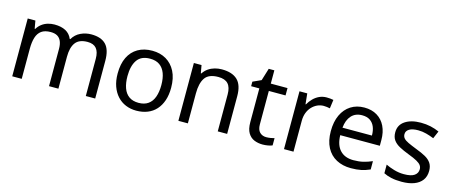

<svg xmlns="http://www.w3.org/2000/svg" viewBox="-44 -1184 4042 1719"><g transform="rotate(15 1977.5 -324.5)"><path d="M673 -546Q764 -546 809 -499.5Q854 -453 854 -349V0H767V-345Q767 -408 740.5 -440Q714 -472 658 -472Q580 -472 546.5 -427Q513 -382 513 -296V0H426V-345Q426 -387 414 -415.5Q402 -444 378 -458Q354 -472 316 -472Q262 -472 231 -449.5Q200 -427 186.5 -384Q173 -341 173 -278V0H85V-536H156L169 -463H174Q191 -491 215.5 -509.5Q240 -528 270 -537Q300 -546 332 -546Q394 -546 435.5 -524Q477 -502 496 -456H501Q528 -502 574.5 -524Q621 -546 673 -546Z M1486 -269Q1486 -202 1468.5 -150.5Q1451 -99 1418.5 -63Q1386 -27 1339.5 -8.5Q1293 10 1236 10Q1183 10 1138 -8.5Q1093 -27 1060 -63Q1027 -99 1008.5 -150.5Q990 -202 990 -269Q990 -358 1020 -419.5Q1050 -481 1106 -513.5Q1162 -546 1239 -546Q1312 -546 1367.5 -513.5Q1423 -481 1454.5 -419.5Q1486 -358 1486 -269ZM1081 -269Q1081 -206 1097.5 -159.5Q1114 -113 1149 -88Q1184 -63 1238 -63Q1292 -63 1327 -88Q1362 -113 1378.5 -159.5Q1395 -206 1395 -269Q1395 -333 1378 -378Q1361 -423 1326.5 -447.5Q1292 -472 1237 -472Q1155 -472 1118 -418Q1081 -364 1081 -269Z M1883 -546Q1979 -546 2028 -499.5Q2077 -453 2077 -349V0H1990V-343Q1990 -408 1961 -440Q1932 -472 1870 -472Q1781 -472 1747 -422Q1713 -372 1713 -278V0H1625V-536H1696L1709 -463H1714Q1732 -491 1758.5 -509.5Q1785 -528 1817 -537Q1849 -546 1883 -546Z M2422 -62Q2442 -62 2463 -65.5Q2484 -69 2497 -73V-6Q2483 1 2457 5.5Q2431 10 2407 10Q2365 10 2329.5 -4.5Q2294 -19 2272 -55Q2250 -91 2250 -156V-468H2174V-510L2251 -545L2286 -659H2338V-536H2493V-468H2338V-158Q2338 -109 2361.5 -85.5Q2385 -62 2422 -62Z M2854 -546Q2869 -546 2886.5 -544.5Q2904 -543 2917 -540L2906 -459Q2893 -462 2877.5 -464Q2862 -466 2848 -466Q2817 -466 2789 -453Q2761 -440 2739 -416.5Q2717 -393 2704.5 -360Q2692 -327 2692 -286V0H2604V-536H2676L2686 -438H2690Q2707 -468 2731 -492.5Q2755 -517 2786 -531.5Q2817 -546 2854 -546Z M3204 -546Q3273 -546 3322.5 -516Q3372 -486 3398.5 -431.5Q3425 -377 3425 -304V-251H3058Q3060 -160 3104.5 -112.5Q3149 -65 3229 -65Q3280 -65 3319.5 -74.5Q3359 -84 3401 -102V-25Q3360 -7 3320 1.5Q3280 10 3225 10Q3149 10 3090.5 -21Q3032 -52 2999.5 -113.5Q2967 -175 2967 -264Q2967 -352 2996.5 -415Q3026 -478 3079.5 -512Q3133 -546 3204 -546ZM3203 -474Q3140 -474 3103.5 -433.5Q3067 -393 3060 -321H3333Q3333 -367 3319 -401Q3305 -435 3276.5 -454.5Q3248 -474 3203 -474Z M3910 -148Q3910 -96 3884 -61Q3858 -26 3810 -8Q3762 10 3696 10Q3640 10 3599.5 1Q3559 -8 3528 -24V-104Q3560 -88 3605.5 -74.5Q3651 -61 3698 -61Q3765 -61 3795 -82.5Q3825 -104 3825 -140Q3825 -160 3814 -176Q3803 -192 3774.5 -208Q3746 -224 3693 -244Q3641 -264 3604 -284Q3567 -304 3547 -332Q3527 -360 3527 -404Q3527 -472 3582.5 -509Q3638 -546 3728 -546Q3777 -546 3819.5 -536.5Q3862 -527 3899 -510L3869 -440Q3835 -454 3798 -464Q3761 -474 3722 -474Q3668 -474 3639.5 -456.5Q3611 -439 3611 -409Q3611 -387 3624 -371.5Q3637 -356 3667.5 -341.5Q3698 -327 3749 -307Q3800 -288 3836 -268Q3872 -248 3891 -219.5Q3910 -191 3910 -148Z"/></g></svg>

Font: Noto Sans Lao UI
Style: Regular
Weight: 400
Designer: Monotype Design Team
Foundry: Monotype Imaging Inc.
Version: Version 2.000